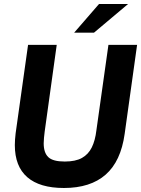

<svg xmlns="http://www.w3.org/2000/svg" viewBox="-20 -921 704 958"><path d="M299 17Q178 17 116 -37Q54 -91 54 -197Q54 -209 55 -224.5Q56 -240 58 -256L120 -697H263L203 -265Q201 -248 199.5 -233.5Q198 -219 198 -206Q198 -159 221 -137Q244 -115 303 -115Q357 -115 389 -133Q421 -151 438 -185.5Q455 -220 461 -271L521 -697H664L602 -253Q583 -116 507 -49.5Q431 17 299 17ZM350 -758 474 -901H619L449 -758Z"/></svg>

Font: Hanken Grotesk ExtraBold
Style: Italic
Weight: 800
Italic angle: -8°
Designer: Alfredo Marco Pradil
Foundry: Hanken Design Co.
Version: Version 3.013